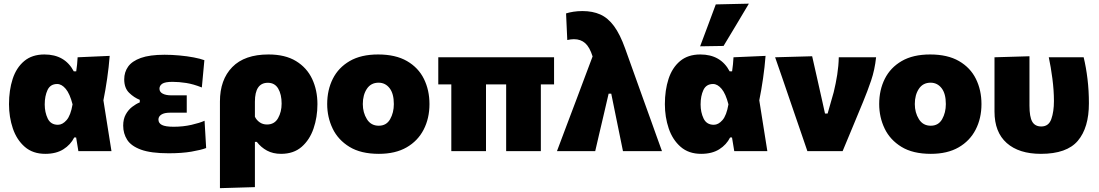

<svg xmlns="http://www.w3.org/2000/svg" viewBox="-20 -806 5860 1024"><path d="M221.5 14.5Q155 14.5 112 -23Q69 -60.5 48.5 -121Q28 -181.5 28 -250.5Q28 -325 47.5 -385Q67 -445 109 -480.2Q151 -515.5 217 -515.5Q326 -515.5 373.5 -425.5H386.5Q389.5 -444.5 391.2 -463Q393 -481.5 394 -500.5L565 -508Q560.5 -449 551.5 -387Q542.5 -325 531.5 -271Q542.5 -203 553 -135.5Q563.5 -68 574.5 0H398Q395 -18 392 -36.5Q389 -55 386 -73H376Q356.5 -34 318 -9.8Q279.5 14.5 221.5 14.5ZM289 -140.5Q313.5 -140.5 335.2 -165.5Q357 -190.5 367 -249.5Q352.5 -306 330.8 -332Q309 -358 285 -358Q248.5 -358 233.5 -326Q218.5 -294 218.5 -249Q218.5 -207 234.5 -173.8Q250.5 -140.5 289 -140.5Z M879.5 11.5Q785 11.5 732.2 -7.8Q679.5 -27 658.2 -60.5Q637 -94 637 -136Q637 -171 650.8 -195.8Q664.5 -220.5 685 -236.2Q705.5 -252 725.5 -260V-273.5Q695 -285.5 668.8 -311Q642.5 -336.5 642.5 -383Q642.5 -421 663.2 -450.5Q684 -480 731.2 -497Q778.5 -514 857.5 -514Q896 -514 937 -510.2Q978 -506.5 1013.2 -499.8Q1048.5 -493 1070 -485L1056.5 -339.5Q1011.5 -357.5 973 -363.5Q934.5 -369.5 900 -369.5Q860.5 -369.5 845.5 -359.5Q830.5 -349.5 830.5 -333Q830.5 -315.5 847.8 -306.5Q865 -297.5 894 -297.5H976V-205H886Q856.5 -205 840.8 -195Q825 -185 825 -168.5Q825 -149 843.8 -139.5Q862.5 -130 906.5 -130Q956.5 -130 1001.2 -140.2Q1046 -150.5 1071 -162L1079.5 -16.5Q1052 -6 1000.8 2.8Q949.5 11.5 879.5 11.5Z M1153 197.5V-264.5Q1153 -381 1218.8 -448.2Q1284.5 -515.5 1412 -515.5Q1501 -515.5 1558.8 -480.2Q1616.5 -445 1644.8 -385Q1673 -325 1673 -250.5Q1673 -181 1652.2 -120.5Q1631.5 -60 1588.8 -22.8Q1546 14.5 1479 14.5Q1436 14.5 1404 -2.8Q1372 -20 1349.5 -49.5H1339.5V192ZM1404 -142Q1444 -142 1463 -175.8Q1482 -209.5 1482 -253.5Q1482 -302.5 1463.8 -333.5Q1445.5 -364.5 1408.5 -364.5Q1339.5 -364.5 1339.5 -263.5V-183.5Q1348 -165.5 1364.8 -153.8Q1381.5 -142 1404 -142Z M2000.5 14.5Q1904.5 14.5 1843.8 -22.8Q1783 -60 1754 -120.5Q1725 -181 1725 -251Q1725 -326 1755 -385.8Q1785 -445.5 1845.2 -480.5Q1905.5 -515.5 1996.5 -515.5Q2090 -515.5 2150.8 -480.2Q2211.5 -445 2241 -385Q2270.5 -325 2270.5 -251Q2270.5 -175 2239.5 -114.8Q2208.5 -54.5 2148.5 -20Q2088.5 14.5 2000.5 14.5ZM2000 -135.5Q2041 -135.5 2060.8 -170.5Q2080.5 -205.5 2080.5 -251Q2080.5 -306.5 2057.8 -335.8Q2035 -365 1999 -365Q1958.5 -365 1936.8 -332.5Q1915 -300 1915 -251Q1915 -205.5 1936.8 -170.5Q1958.5 -135.5 2000 -135.5Z M2387 0V-356H2317.5V-500.5H2935V-356H2864.5V0H2679.5V-356H2572V0Z M2950.5 0Q2976 -68 3003.5 -141Q3031 -214 3057 -282.5Q3076.5 -335 3098 -392Q3119.5 -449 3140.5 -505Q3125 -554.5 3101 -575.8Q3077 -597 3041 -597Q3024.5 -597 3005.5 -592.5L2999 -734.5Q3016 -740 3038.5 -743.5Q3061 -747 3086.5 -747Q3140.5 -747 3181.5 -728.8Q3222.5 -710.5 3254.8 -666.8Q3287 -623 3314 -547.5L3412.5 -272.5Q3435.5 -209 3452 -163Q3468.5 -117 3482 -79Q3495.5 -41 3510.5 0H3302.5Q3293 -46 3283.5 -93Q3274 -139.5 3264.5 -186L3240 -306.5H3226L3197.5 -184Q3186 -136 3175.5 -90.5Q3165 -45 3154.5 0Z M3719.5 14.5Q3653 14.5 3610 -23Q3567 -60.5 3546.5 -121Q3526 -181.5 3526 -250.5Q3526 -325 3545.5 -385Q3565 -445 3607 -480.2Q3649 -515.5 3715 -515.5Q3824 -515.5 3871.5 -425.5H3884.5Q3887.5 -444.5 3889.2 -463Q3891 -481.5 3892 -500.5L4063 -508Q4058.5 -449 4049.5 -387Q4040.5 -325 4029.5 -271Q4040.5 -203 4051 -135.5Q4061.5 -68 4072.5 0H3896Q3893 -18 3890 -36.5Q3887 -55 3884 -73H3874Q3854.5 -34 3816 -9.8Q3777.5 14.5 3719.5 14.5ZM3787 -140.5Q3811.5 -140.5 3833.2 -165.5Q3855 -190.5 3865 -249.5Q3850.5 -306 3828.8 -332Q3807 -358 3783 -358Q3746.5 -358 3731.5 -326Q3716.5 -294 3716.5 -249Q3716.5 -207 3732.5 -173.8Q3748.5 -140.5 3787 -140.5ZM3714 -559Q3735 -615 3756 -671Q3776.5 -727 3797.5 -782.5L3974 -786.5Q3939 -728 3905.5 -671.5Q3871.5 -615 3839 -561Z M4286 0Q4270 -47 4253.5 -95Q4237 -143 4221 -189.5L4190.5 -278.5Q4171.5 -333.5 4152.5 -389.5Q4133 -445.5 4114 -500.5L4311.5 -506Q4323 -455.5 4337.5 -391Q4352 -326.5 4365 -268.5L4380 -200.5H4394L4426.5 -314.5Q4438 -361.5 4445.2 -407.8Q4452.5 -454 4453.5 -500.5H4652.5Q4645.5 -434 4625.8 -376Q4606 -318 4583 -262.5Q4556 -197 4528.2 -130.2Q4500.5 -63.5 4474 0Z M4944.5 14.5Q4848.5 14.5 4787.8 -22.8Q4727 -60 4698 -120.5Q4669 -181 4669 -251Q4669 -326 4699 -385.8Q4729 -445.5 4789.2 -480.5Q4849.5 -515.5 4940.5 -515.5Q5034 -515.5 5094.8 -480.2Q5155.5 -445 5185 -385Q5214.5 -325 5214.5 -251Q5214.5 -175 5183.5 -114.8Q5152.5 -54.5 5092.5 -20Q5032.5 14.5 4944.5 14.5ZM4944 -135.5Q4985 -135.5 5004.8 -170.5Q5024.5 -205.5 5024.5 -251Q5024.5 -306.5 5001.8 -335.8Q4979 -365 4943 -365Q4902.5 -365 4880.8 -332.5Q4859 -300 4859 -251Q4859 -205.5 4880.8 -170.5Q4902.5 -135.5 4944 -135.5Z M5531.5 14.5Q5414.5 14.5 5349.2 -43.2Q5284 -101 5284 -211V-500.5L5470.5 -506V-243Q5470.5 -183 5485.2 -157.2Q5500 -131.5 5533.5 -131.5Q5573 -131.5 5587 -171Q5601 -210.5 5601 -267.5Q5601 -323 5592.8 -386.5Q5584.5 -450 5573.5 -500.5H5759.5Q5772.5 -447 5780 -384.8Q5787.5 -322.5 5787.5 -255Q5787.5 -125 5728.5 -55.2Q5669.5 14.5 5531.5 14.5Z"/></svg>

Font: Heraclito ExtraBold
Style: Regular
Weight: 800
Designer: Kostas Bartsokas (font) & Cristiano Sobral (main changes)
Foundry: Kostas Bartsokas (font) & Cristiano Sobral (main changes)
Version: Version 1.00;July 8, 2020;FontCreator 13.0.0.2655 64-bit